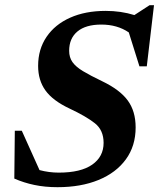

<svg xmlns="http://www.w3.org/2000/svg" viewBox="-20 -726 628 758"><path d="M515.5 -223Q515.5 -150 477 -97Q438.5 -44 369 -15.5Q299.5 13 207 13Q157.5 13 115.8 4.2Q74 -4.5 36.5 -21L38.5 -210H66L136 -54.5Q173.5 -44.5 212 -44.5Q299 -44.5 344 -76Q389 -107.5 389 -162Q389 -212 354.8 -239.2Q320.5 -266.5 254.5 -297.5Q188.5 -328.5 159.5 -368.8Q130.5 -409 130.5 -466Q130.5 -531.5 163.8 -580.5Q197 -629.5 257 -656.2Q317 -683 397 -683Q457.5 -683 510.5 -666.5L570.5 -705.5H588L559.5 -464H530.5L488.5 -598Q443 -629 380 -629Q318.5 -629 285.8 -601.8Q253 -574.5 253 -525.5Q253 -499.5 266 -481Q279 -462.5 307.5 -445.2Q336 -428 383 -405.5Q453 -372 484.2 -329.5Q515.5 -287 515.5 -223Z"/></svg>

Font: Newsreader 16pt
Style: Bold Italic
Weight: 700
Italic angle: -17°
Designer: Hugues Gentile
Foundry: Production Type
Version: Version 1.003; ttfautohint (v1.8.3)